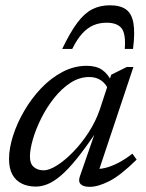

<svg xmlns="http://www.w3.org/2000/svg" viewBox="-20 -714 566 744"><path d="M289.5 -30.5 350 -205H354.5Q311.5 -141 277.5 -99Q243.5 -57 215.8 -33.5Q188 -10 164.5 -0.5Q141 9 119 9Q88 9 64.5 -2.5Q41 -14 28 -37.5Q15 -61 15 -98Q15 -139 30.5 -187.8Q46 -236.5 73.8 -284.2Q101.5 -332 139.2 -371.8Q177 -411.5 222 -435.2Q267 -459 316 -459Q353 -459 375.8 -443.2Q398.5 -427.5 413 -397L399 -368.5Q389 -391 370.5 -403.2Q352 -415.5 326 -415.5Q287.5 -415.5 253 -393Q218.5 -370.5 189.8 -334.2Q161 -298 140 -256Q119 -214 107.5 -174.5Q96 -135 96 -106.5Q96 -80 110.8 -67Q125.5 -54 149.5 -54Q170.5 -54 200.8 -73Q231 -92 263 -124.8Q295 -157.5 322.8 -200Q350.5 -242.5 366.5 -289L411 -424.5L471.5 -454.5H497L357.5 -36.5L344.5 -60Q363 -57.5 387.2 -63.2Q411.5 -69 438.5 -83Q465.5 -97 493 -118.5L509.5 -95.5Q447.5 -34.5 403.8 -12.2Q360 10 328 10Q302.5 10 292.5 -0.5Q282.5 -11 289.5 -30.5ZM393 -626Q366 -626 343 -616.5Q320 -607 299.5 -585Q279 -563 260 -524.5H221Q252 -589 279.5 -625.8Q307 -662.5 337.2 -678Q367.5 -693.5 406 -693.5Q446 -693.5 468.2 -677.5Q490.5 -661.5 497 -624.5Q503.5 -587.5 495.5 -524.5H463.5Q468 -583.5 450.8 -604.8Q433.5 -626 393 -626Z"/></svg>

Font: Newsreader 14pt
Style: Italic
Weight: 400
Italic angle: -17°
Designer: Hugues Gentile
Foundry: Production Type
Version: Version 1.003